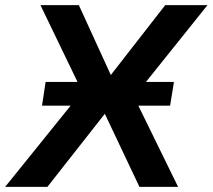

<svg xmlns="http://www.w3.org/2000/svg" viewBox="-48 -725 825 745"><path d="M-28 0 289 -393V-332L109 -705H258L382 -434L593 -705H757L455 -328L453 -388L643 0H493L358 -285H360L136 0ZM115 -315 129 -407H627L612 -315Z"/></svg>

Font: Nunito Sans 7pt
Style: Bold Italic
Weight: 700
Italic angle: -9°
Version: Version 3.101;gftools[0.9.27]